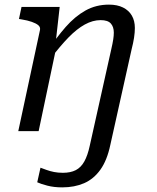

<svg xmlns="http://www.w3.org/2000/svg" viewBox="-20 -567 677 830"><path d="M59 0H147L226 -375L221 -386L238 -537H73L62 -485L74 -483Q99 -479 117.5 -472.5Q136 -466 145.5 -458Q155 -450 153 -438ZM368 63Q359 105 344.5 131Q330 157 307.5 168.5Q285 180 252 180Q231 180 213.5 176.5Q196 173 181 167.5Q166 162 155 158L141 221Q156 228 184.5 235.5Q213 243 249 243Q302 243 343.5 225Q385 207 414 166.5Q443 126 457 59L549 -354Q556 -381 559.5 -404Q563 -427 563 -446Q563 -477 550 -499.5Q537 -522 512 -534.5Q487 -547 451 -547Q395 -547 349.5 -521.5Q304 -496 264 -450.5Q224 -405 184 -344L199 -314Q240 -368 276 -405Q312 -442 346.5 -461Q381 -480 415 -480Q446 -480 459 -465.5Q472 -451 472 -426Q472 -413 469.5 -396.5Q467 -380 461 -354Z"/></svg>

Font: Roboto Serif
Style: Italic
Weight: 400
Italic angle: -10°
Designer: Greg Gazdowicz
Foundry: Commercial Type
Version: Version 1.008